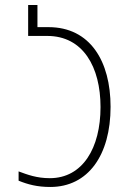

<svg xmlns="http://www.w3.org/2000/svg" viewBox="-20 -734 515 764"><path d="M180 10C331 10 420 -117 420 -309C420 -490 339 -626 173 -626H129V-714H92V-591H168C311 -591 380 -467 380 -308C380 -145 309 -25 178 -25C126 -25 89 -39 54 -52V-15C91 0 128 10 180 10Z"/></svg>

Font: Noto Sans Georgian Condensed ExtraLight
Style: Regular
Weight: 200
Width: 3
Designer: Monotype Design Team, Akaki Razmadze
Foundry: Google LLC
Version: Version 2.005